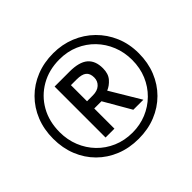

<svg xmlns="http://www.w3.org/2000/svg" viewBox="-166 -939 1164 1164"><g transform="rotate(-45 416.0 -357.0)"><path d="M416 10Q336 10 269 -17Q202 -44 152.5 -93.5Q103 -143 76 -210Q49 -277 49 -357Q49 -437 76 -504Q103 -571 152.5 -620.5Q202 -670 269 -697Q336 -724 416 -724Q492 -724 558.5 -697Q625 -670 675.5 -620.5Q726 -571 754.5 -504Q783 -437 783 -357Q783 -277 756 -210Q729 -143 679.5 -93.5Q630 -44 563 -17Q496 10 416 10ZM416 -43Q480 -43 536 -66Q592 -89 635 -131.5Q678 -174 702 -231Q726 -288 726 -357Q726 -422 703 -479Q680 -536 638.5 -579Q597 -622 540.5 -646.5Q484 -671 416 -671Q326 -671 255.5 -630.5Q185 -590 145 -519.5Q105 -449 105 -357Q105 -292 128 -235Q151 -178 192.5 -135Q234 -92 291 -67.5Q348 -43 416 -43ZM279 -138V-575H407Q489 -575 527 -543Q565 -511 565 -446Q565 -399 541 -371.5Q517 -344 487 -332L603 -138H517L417 -311H355V-138ZM405 -373Q444 -373 466 -393Q488 -413 488 -444Q488 -479 468 -495Q448 -511 404 -511H355V-373Z"/></g></svg>

Font: Noto Sans Ugaritic
Style: Regular
Weight: 400
Designer: Monotype Design Team
Foundry: Monotype Imaging Inc.
Version: Version 2.001; ttfautohint (v1.8.4.7-5d5b)